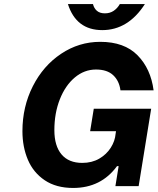

<svg xmlns="http://www.w3.org/2000/svg" viewBox="-20 -921 780 950"><path d="M91 -272Q91 -393 142.5 -494.5Q194 -596 282.5 -655Q371 -714 476 -714Q595 -714 660.5 -647.5Q726 -581 740 -474H576Q570 -521 540 -549Q510 -577 455 -577Q397 -577 350 -537.5Q303 -498 276 -429.5Q249 -361 249 -277Q249 -199 284.5 -157Q320 -115 387 -115Q435 -115 471 -136Q507 -157 528 -190Q549 -223 552 -259L554 -272H426L444 -383H728L666 0H551L567 -99H559Q480 9 342 9Q258 9 201.5 -29Q145 -67 118 -130.5Q91 -194 91 -272ZM316 -901H440Q445 -880 459.5 -867.5Q474 -855 499 -855Q524 -855 542.5 -867.5Q561 -880 573 -901H697Q614 -772 486 -772Q357 -772 316 -901Z"/></svg>

Font: Be Vietnam ExtraBold
Style: Italic
Weight: 800
Italic angle: -9.778°
Designer: Gabriel Lam
Foundry: TypeRant
Version: Version 3.000